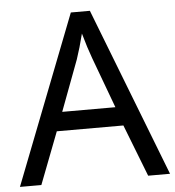

<svg xmlns="http://www.w3.org/2000/svg" viewBox="-62 -765 741 813"><g transform="rotate(-5 309.0 -358.5)"><path d="M535 0 449 -221H166L81 0H-10L269 -717H350L628 0ZM422 -301 342 -517Q326 -560 308 -624Q293 -564 277 -517L196 -301Z"/></g></svg>

Font: Advent Sans Logo
Style: Regular
Weight: 400
Designer: Types & Symbols
Foundry: Types & Symbols
Version: Version 1.002